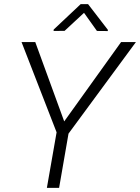

<svg xmlns="http://www.w3.org/2000/svg" viewBox="-20 -916 683 936"><path d="M85 0ZM293 -324.2 570.3 -710.9H642.6L314 -264.6L268.1 0H208.5L255.9 -271L85 -710.9H151.9ZM505.9 -770.5 505.4 -764.6 452.6 -765.1 389.6 -853.5 294.9 -765.6 241.2 -765.1 241.7 -772 373.5 -896H409.2Z"/></svg>

Font: Roboto Light
Style: Italic
Weight: 300
Italic angle: -12°
Designer: Google
Version: Version 2.134; 2016; ttfautohint (v1.6)